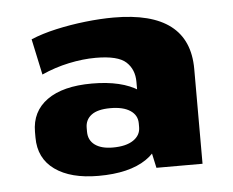

<svg xmlns="http://www.w3.org/2000/svg" viewBox="-37 -759 543 448"><g transform="rotate(-5 235.0 -535.5)"><path d="M284 -493V-564Q284 -593 265 -610.5Q246 -628 194 -628Q164 -628 131 -621Q98 -614 67 -600L49 -684Q75 -695 108.5 -702.5Q142 -710 177.5 -714Q213 -718 244 -718Q421 -718 421 -582V-360H313ZM177 -353Q112 -353 75 -379.5Q38 -406 38 -455V-468Q38 -516 75 -542.5Q112 -569 180 -569Q250 -569 289.5 -543Q329 -517 329 -468V-455Q329 -407 289 -380Q249 -353 177 -353ZM216 -416Q247 -416 264 -427.5Q281 -439 281 -458V-467Q281 -486 264.5 -497Q248 -508 218 -508Q188 -508 173.5 -497Q159 -486 159 -467V-458Q159 -438 174 -427Q189 -416 216 -416Z"/></g></svg>

Font: Pathway Extreme 28pt ExtraBold
Style: Regular
Weight: 800
Designer: Eduardo Rodriguez Tunni
Foundry: Eduardo Rodriguez Tunni
Version: Version 1.001;gftools[0.9.26]